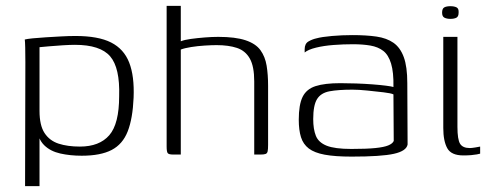

<svg xmlns="http://www.w3.org/2000/svg" viewBox="-20 -524 1656 651"><path d="M65 107 66 -313Q66 -341 65.5 -362.5Q65 -384 64 -390Q71 -392 90.5 -394Q110 -396 135 -397.5Q160 -399 186.5 -400.5Q213 -402 236 -402Q313 -402 356.5 -380Q400 -358 418 -312Q436 -266 433 -193Q430 -122 413 -78.5Q396 -35 358.5 -15.5Q321 4 257 4Q218 4 184.5 -3.5Q151 -11 130 -31.5Q109 -52 104 -92L114 -103V107ZM251 -27Q317 -27 350.5 -65.5Q384 -104 384 -198Q387 -294 353.5 -333Q320 -372 234 -372Q218 -372 193.5 -370.5Q169 -369 146.5 -367Q124 -365 114 -364V-148Q114 -99 131 -73Q148 -47 178.5 -37Q209 -27 251 -27Z M567 0Q552 0 548.5 -5Q545 -10 545 -27V-504H593V-384Q605 -389 627 -392Q649 -395 674 -397Q699 -399 720 -399Q778 -399 812.5 -387.5Q847 -376 863 -354Q879 -332 884 -301.5Q889 -271 889 -233V-33Q889 -18 887.5 -11Q886 -4 880.5 -2Q875 0 864 0H842V-248Q842 -299 827 -325.5Q812 -352 783.5 -361.5Q755 -371 714 -371Q698 -371 674 -369.5Q650 -368 628 -364.5Q606 -361 593 -356V0Z M1172 7Q1116 7 1081 0.5Q1046 -6 1027 -20.5Q1008 -35 1000.5 -59Q993 -83 993 -118Q993 -169 1006 -195.5Q1019 -222 1050 -232Q1081 -242 1134 -242Q1159 -242 1187.5 -241Q1216 -240 1242.5 -238Q1269 -236 1288.5 -233.5Q1308 -231 1314 -229Q1315 -279 1306 -308.5Q1297 -338 1279.5 -351.5Q1262 -365 1236 -369.5Q1210 -374 1177 -374Q1144 -374 1111 -371.5Q1078 -369 1051.5 -362.5Q1025 -356 1013 -346V-357Q1013 -376 1026 -383.5Q1039 -391 1053 -394Q1071 -399 1105.5 -402Q1140 -405 1175 -405Q1222 -405 1256.5 -400Q1291 -395 1314 -379Q1337 -363 1349 -330.5Q1361 -298 1361 -242L1362 -34Q1358 -12 1315.5 -2.5Q1273 7 1172 7ZM1171 -19Q1223 -19 1252.5 -22Q1282 -25 1296.5 -31Q1311 -37 1315 -46L1314 -204Q1306 -208 1280.5 -211Q1255 -214 1225.5 -217Q1196 -220 1175 -220Q1127 -220 1097.5 -214.5Q1068 -209 1055 -188Q1042 -167 1042 -120Q1042 -86 1051 -63.5Q1060 -41 1087.5 -30Q1115 -19 1171 -19Z M1551 3Q1510 3 1496.5 -21.5Q1483 -46 1483 -90V-399H1531V-94Q1531 -51 1540 -36.5Q1549 -22 1573 -22Q1579 -22 1591.5 -24Q1604 -26 1608 -27V-3Q1605 -2 1597 -0.5Q1589 1 1577.5 2Q1566 3 1551 3ZM1507 -460Q1495 -460 1487 -464Q1479 -468 1479 -481Q1479 -495 1486.5 -499Q1494 -503 1507 -503Q1520 -503 1528 -499Q1536 -495 1535 -481Q1535 -468 1527.5 -464Q1520 -460 1507 -460Z"/></svg>

Font: Genos Thin Light
Style: Regular
Weight: 300
Version: Version 1.010